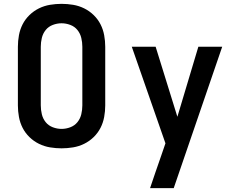

<svg xmlns="http://www.w3.org/2000/svg" viewBox="-20 -763 1240 998"><path d="M300 8Q270 8 240 3Q210 -2 182.5 -15.5Q155 -29 133 -50.5Q111 -72 97.5 -98.5Q84 -125 78.5 -155Q73 -185 73 -215V-520Q73 -550 78.5 -580Q84 -610 97.5 -636.5Q111 -663 133 -684.5Q155 -706 182.5 -719.5Q210 -733 240 -738Q270 -743 300 -743Q330 -743 360 -738Q390 -733 417.5 -719.5Q445 -706 467 -684.5Q489 -663 502.5 -636.5Q516 -610 521.5 -580Q527 -550 527 -520V-215Q527 -185 521.5 -155Q516 -125 502.5 -98.5Q489 -72 467 -50.5Q445 -29 417.5 -15.5Q390 -2 360 3Q330 8 300 8ZM300 -93Q323 -93 345.5 -101.5Q368 -110 382.5 -128Q397 -146 402.5 -169Q408 -192 408 -215V-520Q408 -543 402.5 -566Q397 -589 382.5 -607Q368 -625 345.5 -633.5Q323 -642 300 -642Q277 -642 254.5 -633.5Q232 -625 217.5 -607Q203 -589 197.5 -566Q192 -543 192 -520V-215Q192 -192 197.5 -169Q203 -146 217.5 -128Q232 -110 254.5 -101.5Q277 -93 300 -93ZM760 215Q774 173 788.5 131Q803 89 818 46L840 -18L665 -520H789L902 -156L1011 -520H1135L883 215Z"/></svg>

Font: Iosevka Aile
Style: Bold
Weight: 700
Designer: Belleve Invis
Foundry: Belleve Invis
Version: Version 28.0.1; ttfautohint (v1.8.4)